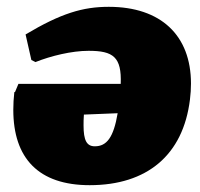

<svg xmlns="http://www.w3.org/2000/svg" viewBox="-20 -531 587 563"><path d="M299 -511C223 -511 159 -492 55 -430L72 -355L84 -349C129 -367 190 -382 240 -382C312 -382 337 -364 334 -285H34L24 -261H22C20 -243 19 -226 19 -209C19 -67 93 12 243 12C411 12 517 -76 537 -239C539 -255 540 -271 540 -286C540 -427 452 -511 299 -511ZM258 -102C234 -102 225 -120 225 -163C225 -172 225 -183 226 -195L325 -199C313 -128 293 -102 258 -102Z"/></svg>

Font: Alegreya SC Black
Style: Italic
Weight: 900
Italic angle: -7°
Designer: Juan Pablo del Peral
Foundry: Huerta Tipografica
Version: Version 2.007;PS 002.007;hotconv 1.0.88;makeotf.lib2.5.64775